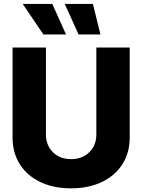

<svg xmlns="http://www.w3.org/2000/svg" viewBox="-20 -977 747 1008"><path d="M485.8 -727.5H661.1V-256.3Q661.1 -174.8 622.3 -114.5Q583.5 -54.2 514.2 -21.2Q444.8 11.7 353 11.7Q260.7 11.7 191.7 -21.2Q122.6 -54.2 84.2 -114.5Q45.9 -174.8 45.9 -256.3V-727.5H221.2V-271Q221.2 -214.4 257.8 -178Q294.4 -141.6 353 -141.6Q412.1 -141.6 449 -178Q485.8 -214.4 485.8 -271ZM208 -795.9 99.1 -956.5H254.4L326.7 -795.9ZM392.6 -795.9 319.8 -956.5H467.8L507.3 -795.9Z"/></svg>

Font: Inter Display Extra Bold
Style: Regular
Weight: 800
Designer: Rasmus Andersson
Foundry: rsms
Version: Version 4.000;git-4fc901f